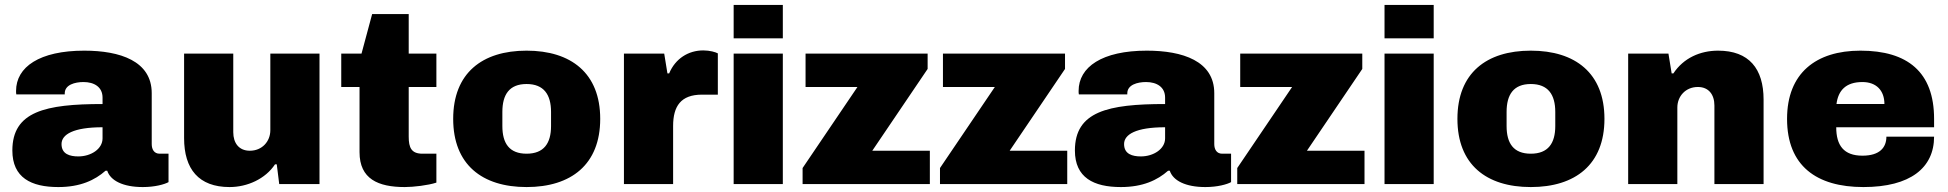

<svg xmlns="http://www.w3.org/2000/svg" viewBox="-20 -745 7883 777"><path d="M216 12C305 12 364 -16 407 -54H414C427 -14 478 12 558 12C607 12 646 1 662 -8V-123H626C604 -123 594 -140 594 -162V-368C594 -498 466 -540 321 -540C140 -540 45 -474 45 -377C45 -372 45 -368 46 -363H242V-367C242 -402 283 -413 318 -413C361 -413 395 -393 395 -350V-324C164 -324 30 -294 30 -136C30 -26 106 12 216 12ZM297 -112C263 -112 229 -121 229 -162C229 -201 277 -230 395 -230V-185C395 -142 348 -112 297 -112Z M909 12C981 12 1054 -21 1093 -80H1100L1110 0H1273V-528H1074V-218C1074 -173 1041 -135 991 -135C947 -135 924 -166 924 -210V-528H725V-186C725 -61 784 12 909 12Z M1618 12C1653 12 1713 5 1746 -6V-123H1690C1645 -123 1634 -147 1634 -192V-393H1746V-528H1634V-688H1486L1443 -528H1361V-393H1435V-129C1435 -21 1510 12 1618 12Z M2111 12C2291 12 2409 -79 2409 -264C2409 -449 2291 -540 2111 -540C1931 -540 1814 -449 1814 -264C1814 -79 1931 12 2111 12ZM2111 -123C2041 -123 2013 -165 2013 -235V-292C2013 -362 2041 -405 2111 -405C2181 -405 2210 -362 2210 -292V-235C2210 -165 2181 -123 2111 -123Z M2505 0H2704V-235C2704 -315 2735 -362 2821 -362H2885V-529C2876 -534 2853 -541 2826 -541C2766 -541 2713 -508 2688 -448H2681L2668 -528H2505Z M2949 -590H3148V-725H2949ZM2949 0H3148V-528H2949Z M3228 0H3743V-135H3510L3734 -466V-528H3240V-393H3450L3228 -65Z M3784 0H4299V-135H4066L4290 -466V-528H3796V-393H4006L3784 -65Z M4516 12C4605 12 4664 -16 4707 -54H4714C4727 -14 4778 12 4858 12C4907 12 4946 1 4962 -8V-123H4926C4904 -123 4894 -140 4894 -162V-368C4894 -498 4766 -540 4621 -540C4440 -540 4345 -474 4345 -377C4345 -372 4345 -368 4346 -363H4542V-367C4542 -402 4583 -413 4618 -413C4661 -413 4695 -393 4695 -350V-324C4464 -324 4330 -294 4330 -136C4330 -26 4406 12 4516 12ZM4597 -112C4563 -112 4529 -121 4529 -162C4529 -201 4577 -230 4695 -230V-185C4695 -142 4648 -112 4597 -112Z M4987 0H5502V-135H5269L5493 -466V-528H4999V-393H5209L4987 -65Z M5583 -590H5782V-725H5583ZM5583 0H5782V-528H5583Z M6175 12C6355 12 6473 -79 6473 -264C6473 -449 6355 -540 6175 -540C5995 -540 5878 -449 5878 -264C5878 -79 5995 12 6175 12ZM6175 -123C6105 -123 6077 -165 6077 -235V-292C6077 -362 6105 -405 6175 -405C6245 -405 6274 -362 6274 -292V-235C6274 -165 6245 -123 6175 -123Z M6569 0H6768V-310C6768 -355 6801 -393 6851 -393C6895 -393 6918 -362 6918 -318V0H7117V-342C7117 -467 7058 -540 6933 -540C6860 -540 6793 -510 6752 -448H6745L6732 -528H6569Z M7521 12C7711 12 7807 -66 7807 -192H7614C7614 -149 7588 -115 7517 -115C7441 -115 7411 -157 7411 -230H7807V-264C7807 -454 7699 -540 7509 -540C7329 -540 7212 -449 7212 -264C7212 -74 7331 12 7521 12ZM7412 -324C7419 -379 7450 -413 7517 -413C7573 -413 7606 -379 7606 -324Z"/></svg>

Font: Archivo Black
Style: Regular
Weight: 900
Designer: Hector Gatti
Foundry: Omnibus-Type
Version: Version 2.001